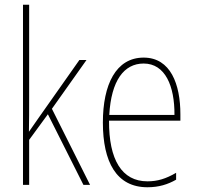

<svg xmlns="http://www.w3.org/2000/svg" viewBox="-20 -780 831 810"><path d="M103 -368V-760H77V0H103V-190L182 -298L332 0H360L199 -321L345 -527H315L141 -280C126 -259 118 -247 102 -224C103 -275 103 -316 103 -368Z M586 -537C469 -537 414 -423 414 -263C414 -97 471 10 602 10C650 10 688 -2 723 -22V-51C680 -26 645 -15 602 -15C494 -15 439 -106 440 -271H741V-298C741 -424 700 -537 586 -537ZM586 -512C677 -512 717 -417 716 -295H441C449 -440 503 -512 586 -512Z"/></svg>

Font: Noto Sans Khmer UI Condensed Thin
Style: Regular
Weight: 100
Width: 3
Designer: Danh Hong and the Monotype Design Team
Foundry: Monotype Imaging Inc.
Version: Version 2.002